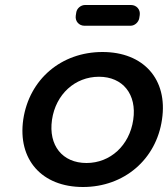

<svg xmlns="http://www.w3.org/2000/svg" viewBox="-20 -744 672 768"><path d="M537 -671 539 -684C542 -706 526 -724 504 -724H320C303 -724 287 -710 285 -694L283 -681C280 -659 296 -641 318 -641H502C519 -641 534 -655 537 -671ZM390 -536C225 -536 97 -427 73 -266C50 -106 147 4 312 4C476 4 605 -106 628 -266C652 -427 554 -536 390 -536ZM376 -437C471 -437 528 -367 513 -265C498 -162 421 -92 326 -92C230 -92 173 -162 188 -265C203 -367 280 -437 376 -437Z"/></svg>

Font: Trueno
Style: RoundIt
Weight: 400
Designer: Julieta Ulanovsky, Jasper
Foundry: Julieta Ulanovsky, Cannot Into Space Fonts
Version: Version 3.001